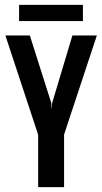

<svg xmlns="http://www.w3.org/2000/svg" viewBox="-20 -765 418 785"><path d="M136 0V-214L2 -620H102L190 -343L191 -323H192L193 -343L276 -620H376L242 -215V0ZM58 -679V-745H319V-679Z"/></svg>

Font: Smooch Sans
Style: Bold
Weight: 700
Designer: Robert E. Leuschke
Foundry: Robert E. Leuschke
Version: Version 1.010